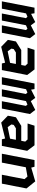

<svg xmlns="http://www.w3.org/2000/svg" viewBox="1252 -1838 597 3140"><g transform="rotate(90 1550.0 -267.5)"><path d="M394.5 0H515L604.5 -459L537 -546L394.5 -473.5L340 -546L206 -478L196.5 -534H105L1.5 0H121.5L198.5 -395.5L253 -418.5L276.5 -393L200 0H315.5L392.5 -394.5L450 -418.5L471 -393Z M1017.5 0H1125.5L1206 -414L1115.5 -534H795L759 -420.5H1020.5L1055 -382.5L1042.5 -317H797.5L657.5 -230L632 -98L744.5 11L1004.5 -53ZM775 -155.5 782.5 -194 838 -229.5H1025.5L1007 -134L819 -95Z M1634.5 0H1755L1844.5 -459L1777 -546L1634.5 -473.5L1580 -546L1446 -478L1436.5 -534H1345L1241.5 0H1361.5L1438.5 -395.5L1493 -418.5L1516.5 -393L1440 0H1555.5L1632.5 -394.5L1690 -418.5L1711 -393Z M2257.5 0H2365.5L2446 -414L2355.5 -534H2035L1999 -420.5H2260.5L2295 -382.5L2282.5 -317H2037.5L1897.5 -230L1872 -98L1984.5 11L2244.5 -53ZM2015 -155.5 2022.5 -194 2078 -229.5H2265.5L2247 -134L2059 -95Z M2837 0H2983L3061.5 -402.5L2946 -546L2721 -480.5L2706.5 -534H2597L2493.5 0H2639L2715 -391.5L2866.5 -418.5L2909 -370Z"/></g></svg>

Font: Monaspace Krypton
Style: Bold Italic
Weight: 700
Italic angle: -11°
Designer: Riley Cran & the Lettermatic Team
Foundry: Lettermatic
Version: Version 1.101 (Monaspace Krypton)